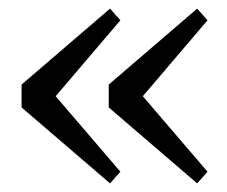

<svg xmlns="http://www.w3.org/2000/svg" viewBox="-20 -475 527 445"><path d="M235 -50 30 -226V-279L235 -455L259 -428L109 -252L259 -77ZM437 -50 232 -226V-279L437 -455L461 -428L311 -252L461 -77Z"/></svg>

Font: Source Serif Pro
Style: Regular
Weight: 400
Designer: Frank Grießhammer
Foundry: Adobe Systems Incorporated
Version: Version 3.001;hotconv 1.0.111;makeotfexe 2.5.65597